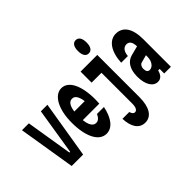

<svg xmlns="http://www.w3.org/2000/svg" viewBox="-184 -1316 1969 1969"><g transform="rotate(-45 800.0 -332.0)"><path d="M116 0H282L384 -620H289L208 -114H197L115 -620H15Z M768 -252C769 -268 771 -292 771 -313C771 -516 706 -640 605 -640C503 -640 430 -509 430 -313C430 -108 498 20 604 20C688 20 750 -58 778 -194H677C661 -157 637 -134 608 -134C580 -134 559 -150 546 -181C538 -200 532 -223 529 -252ZM530 -376C533 -401 539 -422 546 -440C560 -471 580 -486 605 -486C632 -486 651 -471 664 -442C672 -425 678 -403 681 -376Z M865 -460H1008V-10C1008 39 992 70 965 70C946 70 934 55 925 26H826C831 150 881 220 965 220C1056 220 1107 137 1107 -10V-620H865ZM1057 -692C1098 -692 1120 -727 1120 -788C1120 -849 1098 -884 1057 -884C1017 -884 995 -849 995 -788C995 -727 1017 -692 1057 -692Z M1458 -66V0H1555V-400C1555 -555 1498 -640 1395 -640C1299 -640 1232 -546 1224 -390H1321C1325 -450 1353 -486 1395 -486C1417 -486 1433 -477 1443 -460C1452 -445 1457 -423 1458 -394L1354 -367C1281 -347 1239 -279 1239 -172C1239 -60 1283 16 1353 16C1396 16 1423 -13 1436 -66ZM1458 -242C1458 -180 1424 -130 1379 -130C1352 -130 1340 -150 1340 -186C1340 -215 1355 -238 1376 -243L1458 -265Z"/></g></svg>

Font: Yard Headline
Style: Regular
Weight: 400
Monospace: yes
Designer: Roman Shamin
Foundry: Evil Martians
Version: Version 1.000